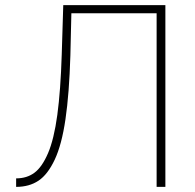

<svg xmlns="http://www.w3.org/2000/svg" viewBox="-20 -730 762 750"><path d="M591.8 0V-678.2H258.8L254.9 -513.2Q250.5 -364.7 235.8 -264.6Q221.2 -164.6 193.8 -106.4Q166.5 -48.3 130.4 -24.2Q94.2 0 43 0V-33.2Q85 -33.2 114.7 -55.4Q144.5 -77.6 167.7 -131.8Q190.9 -186 203.9 -281.2Q216.8 -376.5 221.2 -518.1L227.1 -710H626V0Z"/></svg>

Font: Rawline ExtraLight
Style: Regular
Weight: 275
Designer: Matt McInerney, Pablo Impallari, Rodrigo Fuenzalida
Foundry: Matt McInerney, Pablo Impallari, Rodrigo Fuenzalida
Version: Version 4.020;PS 004.020;hotconv 1.0.88;makeotf.lib2.5.64775